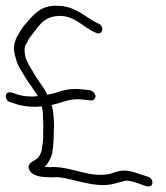

<svg xmlns="http://www.w3.org/2000/svg" viewBox="-62 -643 585 675"><path d="M-35 -317C-47 -312 -42 -287 -26 -284L-2 -276C16 -271 34 -268 51 -268C62 -267 74 -268 85 -269L86 -263C89 -252 89 -242 89 -232L90 -212C91 -194 89 -178 90 -161L89 -147C89 -143 88 -138 87 -133L85 -118C85 -110 77 -95 73 -90C63 -77 29 -72 41 -46C51 -24 84 -20 109 -20C118 -20 126 -19 133 -20C139 -20 146 -20 152 -19C196 -12 236 3 283 7C327 11 349 -1 380 -8C400 -8 423 1 441 8L454 12C481 17 479 -17 457 -22L445 -26C436 -29 428 -31 420 -34C405 -39 387 -45 370 -43C356 -43 337 -36 326 -32C255 -16 194 -56 123 -56C117 -55 110 -55 103 -56H95C107 -68 117 -87 122 -105C122 -110 122 -115 124 -120C127 -148 127 -175 128 -205L127 -225C126 -237 125 -251 122 -264C121 -268 121 -271 119 -274C157 -281 182 -299 230 -293L257 -290C262 -289 266 -291 269 -294C281 -304 269 -323 253 -326L226 -329C184 -333 161 -326 131 -316L104 -310C92 -338 69 -362 55 -389L44 -407C41 -412 38 -416 36 -422L28 -440C24 -456 23 -474 27 -483L34 -495C38 -507 48 -518 56 -528C75 -553 92 -581 134 -586C197 -595 229 -546 275 -528C299 -516 307 -551 284 -560C265 -568 239 -587 223 -597C204 -609 178 -620 153 -622C89 -628 66 -601 41 -574C30 -562 18 -548 10 -535C-5 -510 -23 -484 -6 -437C-3 -422 5 -406 13 -394L24 -376C34 -357 46 -345 57 -326C63 -317 68 -313 70 -305C61 -304 52 -303 43 -304C30 -304 16 -306 2 -310L-21 -318C-26 -319 -30 -319 -35 -317Z"/></svg>

Font: Stray Cat
Style: OpObl
Weight: 400
Version: Version 1.0